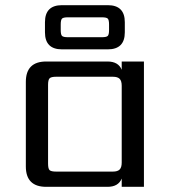

<svg xmlns="http://www.w3.org/2000/svg" viewBox="-20 -723 667 743"><path d="M215 -628V-607Q215 -589 220 -584Q225 -579 243 -579H374Q392 -579 397 -584Q402 -589 402 -607V-628Q402 -646 397 -651Q392 -656 374 -656H243Q225 -656 220 -651Q215 -646 215 -628ZM397 -532H220Q154 -532 154 -598V-637Q154 -703 220 -703H397Q463 -703 463 -637V-598Q463 -532 397 -532ZM197 -59H417Q435 -59 443 -67Q451 -75 451 -94V-391Q451 -410 443 -418Q435 -426 417 -426H197Q178 -426 172 -420Q166 -414 166 -395V-90Q166 -70 172 -64.5Q178 -59 197 -59ZM451 -485H537V0H451V-32Q438 0 396 0H159Q80 0 80 -79V-406Q80 -485 159 -485H396Q438 -485 451 -453Z"/></svg>

Font: Sarpanch
Style: Regular
Weight: 400
Designer: Manushi Parikh (Devanagari and Latin), Jyotish Sonowal (Devanagari)
Foundry: Indian Type Foundry
Version: Version 2.004;PS 1.0;hotconv 1.0.78;makeotf.lib2.5.61930; tt